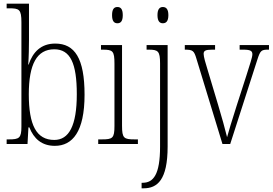

<svg xmlns="http://www.w3.org/2000/svg" viewBox="-20 -780 1481 1040"><path d="M277 10C373 10 438 -67 438 -267C438 -464 385 -544 279 -544C203 -544 158 -499 135 -430H133C136 -471 137 -528 137 -564V-760H16V-735H29C84 -735 96 -730 96 -659V-94C96 -32 84 -25 28 -25H16V0H129L134 -90H139C163 -29 206 10 277 10ZM274 -22C177 -22 136 -103 136 -269C136 -433 180 -513 274 -513C361 -513 396 -437 396 -270C396 -98 353 -22 274 -22Z M616 -654C633 -654 645 -664 645 -698C645 -732 633 -742 616 -742C599 -742 587 -732 587 -698C587 -664 599 -654 616 -654ZM512 0H727V-25H710C651 -25 641 -31 641 -99V-536H527V-511H537C591 -511 600 -504 600 -435V-98C600 -31 590 -25 531 -25H512Z M862 -654C879 -654 892 -664 892 -698C892 -732 879 -742 862 -742C846 -742 833 -732 833 -698C833 -664 846 -654 862 -654ZM747 240H758C832 240 888 195 888 14V-536H774V-511H786C836 -511 847 -503 847 -437V15C847 165 811 210 753 210H747Z M1044 -462 1185 0H1227L1374 -457C1390 -507 1396 -511 1433 -511H1437V-536H1278V-511H1298C1337 -511 1347 -504 1347 -486C1347 -469 1334 -434 1314 -369L1263 -211C1235 -124 1217 -63 1210 -37C1201 -75 1179 -154 1162 -210L1103 -407C1094 -435 1083 -473 1083 -488C1083 -505 1093 -511 1129 -511H1145V-536H981V-511C1024 -511 1031 -506 1044 -462Z"/></svg>

Font: Noto Serif Georgian Condensed ExtraLight
Style: Regular
Weight: 200
Width: 3
Designer: Monotype Design Team, Akaki Razmadze
Foundry: Google LLC
Version: Version 2.003